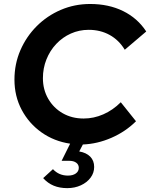

<svg xmlns="http://www.w3.org/2000/svg" viewBox="-20 -728 769 983"><path d="M324.5 235.2Q285.5 235.2 255.1 222.7Q224.7 210.2 201 183.9L251.1 138.1Q281.7 171 327.7 171Q353 171 368.2 160.1Q383.4 149.1 383.4 131.1Q383.4 114.7 370.2 105Q357.1 95.3 334.5 95.3H295.5L339.1 7.6Q256.7 -4.7 192.4 -50.3Q128.1 -95.9 91.1 -165.6Q54 -235.3 54 -320.4Q54 -400.4 84.3 -470.6Q114.7 -540.7 167.9 -594Q221.1 -647.3 291.3 -677.4Q361.6 -707.6 441.7 -707.6Q536.6 -707.6 610.4 -671.3Q684.2 -635 728.7 -566.8L618.8 -473.3Q588.8 -522.9 541.3 -549.1Q493.8 -575.3 434.1 -575.3Q385.4 -575.3 342.7 -556.2Q300 -537.1 267.8 -502.9Q235.6 -468.7 217.7 -423.7Q199.7 -378.7 199.7 -327.7Q199.7 -269.2 226.9 -222.2Q254.1 -175.2 301.1 -148.2Q348.2 -121.2 408.2 -121.2Q460.1 -121.2 508.9 -142.6Q557.7 -163.9 598.4 -204.5L676.3 -107.2Q622.7 -53.9 550.4 -22.4Q478.1 9 404.3 11.7L385.6 47.4Q421.9 53.6 442 74Q462.1 94.4 462.1 126.9Q462.1 157 443.8 181.6Q425.4 206.3 394.1 220.7Q362.8 235.2 324.5 235.2Z"/></svg>

Font: Red Hat Display VF
Style: Italic
Weight: 300
Italic angle: -12°
Designer: Pentagram, MCKL
Foundry: Pentagram, MCKL
Version: Version 1.023